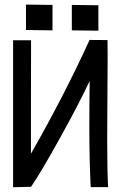

<svg xmlns="http://www.w3.org/2000/svg" viewBox="-20 -806 558 830"><path d="M92.3 -786.1 207 -784.7V-674.8L92.3 -676.3ZM290.5 -784.7 405.3 -783.2V-673.3L290.5 -674.8ZM367.2 -633.3 444.8 -632.8Q444.8 -620.1 445.1 -592.8Q445.3 -565.4 445.3 -551.3Q445.3 -495.1 444.3 -377.4Q443.4 -259.8 443.4 -204.6Q443.4 -70.8 447.3 2.9H372.1Q366.2 -108.4 366.2 -260.7Q366.2 -360.8 367.7 -456.1Q323.2 -361.3 241 -212.4Q158.7 -63.5 114.3 1.5L36.6 3.4V-631.8H114.3Q114.3 -603.5 114 -462.4Q113.8 -321.3 113.8 -241.2V-141.6Q256.8 -391.6 367.2 -633.3Z"/></svg>

Font: Fantasque Sans Mono
Style: Regular
Weight: 400
Monospace: yes
Designer: Jany Belluz
Version: Version 1.8.0 ; ttfautohint (v1.8.2)